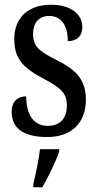

<svg xmlns="http://www.w3.org/2000/svg" viewBox="-20 -566 410 807"><path d="M178 10C282 10 341 -51 341 -147C341 -233 298 -274 215 -315C144 -351 119 -371 119 -424C119 -469 143 -499 186 -499C235 -499 265 -463 265 -393C305 -393 326 -416 326 -452C326 -502 284 -546 194 -546C102 -546 40 -495 40 -402C40 -316 79 -279 171 -231C238 -195 261 -172 261 -124C261 -70 235 -37 180 -37C120 -37 90 -87 90 -161C58 -161 29 -143 29 -96C29 -26 80 10 178 10ZM120 208V221H158C182 179 215 113 229 71V61H148C143 109 130 164 120 208Z"/></svg>

Font: Noto Serif Khmer ExtraCondensed Medium
Style: Regular
Weight: 500
Width: 2
Designer: Danh Hong and the Monotype Design Team
Foundry: Monotype Imaging Inc.
Version: Version 2.004